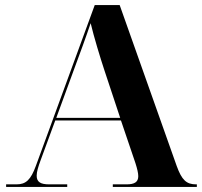

<svg xmlns="http://www.w3.org/2000/svg" viewBox="-20 -734 793 754"><path d="M4 0H244V-10H173C140 -10 124 -19 124 -44C124 -59 130 -79 140 -106L197 -261H455L512 -93C519 -71 523 -54 523 -42C523 -19 508 -10 477 -10H423V0H753V-10H750C712 -10 694 -27 674 -82L450 -714H352L121 -83C101 -28 82 -10 45 -10H4ZM201 -271 272 -465C290 -513 320 -595 336 -643C348 -592 374 -506 390 -458L452 -271Z"/></svg>

Font: Noto Serif Display
Style: Bold
Weight: 700
Designer: Monotype Design Team
Foundry: Monotype Imaging Inc.
Version: Version 2.009